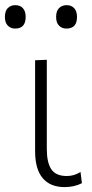

<svg xmlns="http://www.w3.org/2000/svg" viewBox="-50 -734 365 763"><path d="M206.5 9.5Q150 9.5 119.8 -26Q89.5 -61.5 89.5 -133V-494.5L136 -496.5V-142Q136 -88 154 -61.2Q172 -34.5 216 -34.5Q244 -34.5 270 -50.5L275.5 -6Q245.5 9.5 206.5 9.5ZM214 -620.5Q196 -620.5 184.5 -632.2Q173 -644 173 -666.5Q173 -690.5 184.8 -702Q196.5 -713.5 215 -713.5Q233.5 -713.5 244.8 -701.5Q256 -689.5 256 -666.5Q256 -620.5 214 -620.5ZM10 -620.5Q-7.5 -620.5 -19 -632.2Q-30.5 -644 -30.5 -666.5Q-30.5 -690.5 -19 -702Q-7.5 -713.5 11 -713.5Q30 -713.5 41 -701.5Q52 -689.5 52 -666.5Q52 -620.5 10 -620.5Z"/></svg>

Font: Heraclito ExtraLight
Style: Regular
Weight: 200
Designer: Kostas Bartsokas (font) & Cristiano Sobral (main changes)
Foundry: Kostas Bartsokas (font) & Cristiano Sobral (main changes)
Version: Version 1.00;July 8, 2020;FontCreator 13.0.0.2655 64-bit